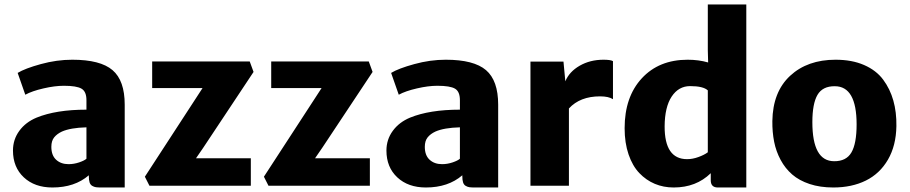

<svg xmlns="http://www.w3.org/2000/svg" viewBox="-20 -832 4076 860"><path d="M538.6 7.8H435.1Q418.5 7.8 409.9 6.6Q401.4 5.4 393.1 0.5Q384.8 -4.4 381.3 -14.9Q377.9 -25.4 377.9 -43V-46.9Q314.5 7.8 214.8 7.8Q135.3 7.8 86.7 -37.6Q38.1 -83 38.1 -157.7Q38.1 -207 66.4 -245.8Q94.7 -284.7 144 -305.2Q231.4 -340.8 367.2 -340.8V-383.3Q367.2 -421.9 345.2 -434.8Q323.2 -447.8 266.1 -447.8Q225.6 -447.8 174.6 -436Q123.5 -424.3 93.3 -407.7L59.1 -505.4Q91.8 -525.4 162.8 -544.9Q233.9 -564.5 303.7 -564.5Q429.7 -564.5 484.1 -517.8Q538.6 -471.2 538.6 -363.3ZM287.1 -96.7Q311 -96.7 334.7 -104.7Q358.4 -112.8 367.2 -121.1V-261.7Q295.9 -259.8 257.3 -242.7Q235.4 -232.4 222.7 -216.8Q210 -201.2 210 -174.3Q210 -136.2 231.4 -116.5Q252.9 -96.7 287.1 -96.7Z M649.4 0 628.9 -40.5 857.4 -391.6 887.2 -437.5H661.6V-556.6H1098.6L1115.7 -509.8L890.1 -169.9L857.9 -123H1103.5V0Z M1182.6 0 1162.1 -40.5 1390.6 -391.6 1420.4 -437.5H1194.8V-556.6H1631.8L1648.9 -509.8L1423.3 -169.9L1391.1 -123H1636.7V0Z M2211.4 7.8H2107.9Q2091.3 7.8 2082.8 6.6Q2074.2 5.4 2065.9 0.5Q2057.6 -4.4 2054.2 -14.9Q2050.8 -25.4 2050.8 -43V-46.9Q1987.3 7.8 1887.7 7.8Q1808.1 7.8 1759.5 -37.6Q1710.9 -83 1710.9 -157.7Q1710.9 -207 1739.3 -245.8Q1767.6 -284.7 1816.9 -305.2Q1904.3 -340.8 2040 -340.8V-383.3Q2040 -421.9 2018.1 -434.8Q1996.1 -447.8 1939 -447.8Q1898.4 -447.8 1847.4 -436Q1796.4 -424.3 1766.1 -407.7L1731.9 -505.4Q1764.6 -525.4 1835.7 -544.9Q1906.7 -564.5 1976.6 -564.5Q2102.5 -564.5 2157 -517.8Q2211.4 -471.2 2211.4 -363.3ZM1960 -96.7Q1983.9 -96.7 2007.6 -104.7Q2031.2 -112.8 2040 -121.1V-261.7Q1968.8 -259.8 1930.2 -242.7Q1908.2 -232.4 1895.5 -216.8Q1882.8 -201.2 1882.8 -174.3Q1882.8 -136.2 1904.3 -116.5Q1925.8 -96.7 1960 -96.7Z M2356 0V-556.2H2503.9L2512.2 -467.8Q2529.8 -510.7 2576.4 -537.6Q2623 -564.5 2683.1 -564.5Q2715.3 -564.5 2725.6 -558.1V-387.7Q2706.1 -400.4 2667.5 -400.4Q2578.1 -400.4 2528.3 -346.2V0Z M2997.6 7.8Q2952.1 7.8 2913.1 -8.5Q2874 -24.9 2843.5 -56.9Q2813 -88.9 2795.4 -140.4Q2777.8 -191.9 2777.8 -257.8Q2777.8 -397.9 2854.7 -481.2Q2931.6 -564.5 3060.1 -564.5Q3109.4 -564.5 3151.9 -552.2L3150.4 -607.4V-812H3322.8V7.8H3195.3Q3163.6 7.8 3163.6 -24.4V-56.2Q3098.1 7.8 2997.6 7.8ZM3057.6 -119.1Q3082.5 -119.1 3108.6 -128.7Q3134.8 -138.2 3150.4 -149.9V-427.2Q3129.9 -446.3 3071.3 -446.3Q3019.5 -446.3 2988.5 -399.4Q2957.5 -352.5 2957 -266.1Q2956.5 -119.1 3057.6 -119.1Z M3712.4 7.8Q3653.3 7.8 3606.4 -7.8Q3559.6 -23.4 3528.3 -50.5Q3497.1 -77.6 3476.6 -115.7Q3456.1 -153.8 3447.5 -197Q3439 -240.2 3439.5 -289.6Q3441.4 -420.4 3519 -492.4Q3596.7 -564.5 3722.7 -564.5Q3795.9 -564.5 3850.3 -540.8Q3904.8 -517.1 3935.8 -475.3Q3966.8 -433.6 3981.4 -381.6Q3996.1 -329.6 3995.1 -267.1Q3993.7 -179.7 3957.3 -116.9Q3920.9 -54.2 3858.2 -23.2Q3795.4 7.8 3712.4 7.8ZM3716.3 -109.9Q3770.5 -109.4 3793.7 -149.2Q3816.9 -189 3816.9 -274.9Q3816.9 -445.8 3719.2 -445.8Q3664.6 -446.3 3641.6 -407Q3618.7 -367.7 3618.7 -284.7Q3618.7 -109.9 3716.3 -109.9Z"/></svg>

Font: HaufeMerriweatherSans
Style: Bold
Weight: 700
Designer: Eben Sorkin
Foundry: Eben Sorkin
Version: Version 1.56